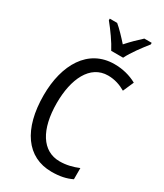

<svg xmlns="http://www.w3.org/2000/svg" viewBox="-232 -1125 966 1131"><g transform="rotate(30 251.0 -559.5)"><path d="M267 -876H348C370 -922 418 -985 450 -1025V-1036H400C366 -1005 342 -982 307 -943C276 -978 243 -1013 215 -1036H165V-1025C201 -981 244 -921 267 -876ZM325 -741C370 -741 410 -727 444 -707L476 -780C431 -805 379 -818 324 -818C145 -818 53 -658 53 -451C53 -222 150 -83 318 -83C374 -83 416 -92 455 -111V-187C416 -171 375 -160 329 -160C211 -160 143 -270 143 -450C143 -612 202 -741 325 -741Z"/></g></svg>

Font: Noto Sans Kannada UI Condensed
Style: Regular
Weight: 400
Width: 3
Designer: Jelle Bosma - Monotype Design Team
Foundry: Monotype Imaging Inc.
Version: Version 2.005